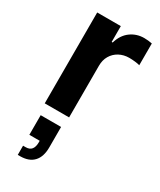

<svg xmlns="http://www.w3.org/2000/svg" viewBox="-214 -625 835 999"><g transform="rotate(30 203.5 -125.0)"><path d="M62.4 0V-545.9H204.3V-450.8H210.2Q225 -501.3 260.4 -527.2Q295.8 -553.2 341.7 -553.2Q353.1 -553.2 366.1 -551.9Q379.2 -550.6 389.1 -548.3V-417.5Q379.4 -420.8 360.7 -422.9Q342.1 -425 325.8 -425Q292.3 -425 265.6 -410.5Q239 -396 223.9 -370.3Q208.8 -344.6 208.8 -310.7V0ZM74.9 302.4V247.3H90.3Q114.5 247.3 125.8 232.9Q137.1 218.4 137.1 191.5V167.1L149.6 181.8H74.9V63.9H197.5V186.5Q197.5 243.2 169.7 272.8Q142 302.4 88.7 302.4Z"/></g></svg>

Font: Atlassian Sans
Style: Regular
Weight: 400
Designer: Rasmus Andersson
Foundry: Modifications by Atlassian Pty Ltd, manufactured by rsms
Version: Version 4.001;git-9221beed3